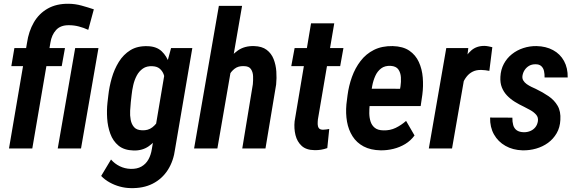

<svg xmlns="http://www.w3.org/2000/svg" viewBox="-20 -781 3031 1010"><path d="M149.9 0H27.3L122.1 -555.7Q130.9 -616.2 158 -663.1Q185.1 -710 231.4 -736.1Q277.8 -762.2 342.3 -761.2Q376 -760.7 408.7 -751.7Q441.4 -742.7 473.6 -731.9L444.3 -624Q419.9 -635.3 394.5 -641.8Q369.1 -648.4 342.3 -648.4Q298.3 -648.9 274.9 -623Q251.5 -597.2 245.1 -556.2ZM321.8 -528.3 304.7 -433.1H39.6L55.7 -528.3ZM498 -528.3 406.2 0H283.7L375.5 -528.3Z M879.9 -528.3H991.7L901.4 0.5Q893.1 65.9 862.8 113Q832.5 160.2 783 185.3Q733.4 210.4 666.5 208.5Q638.2 208 610.4 200.4Q582.5 192.9 556.9 178.7Q531.2 164.6 512.2 144.5L564 58.1Q583.5 80.6 610.1 93.5Q636.7 106.4 667 107.4Q700.7 108.4 723.9 95.2Q747.1 82 760.5 58.3Q773.9 34.7 778.8 2.9L849.1 -414.1ZM545.4 -241.2 549.8 -279.3Q554.7 -324.2 567.9 -370.4Q581.1 -416.5 605 -455.3Q628.9 -494.1 666 -517.1Q703.1 -540 757.3 -538.1Q803.7 -536.6 830.6 -511.2Q857.4 -485.8 869.6 -447.8Q881.8 -409.7 884.3 -367.2Q886.7 -324.7 883.8 -289.1L877 -234.9Q870.1 -197.3 856.2 -154.3Q842.3 -111.3 819.3 -73.5Q796.4 -35.6 762.9 -12Q729.5 11.7 683.1 10.7Q632.8 9.3 603.5 -14.9Q574.2 -39.1 560.3 -77.4Q546.4 -115.7 543.7 -158.9Q541 -202.1 545.4 -241.2ZM672.4 -282.2 668 -243.2Q666 -223.6 664.6 -198.7Q663.1 -173.8 667.5 -150.6Q671.9 -127.4 685.3 -112.1Q698.7 -96.7 726.6 -95.7Q758.8 -93.8 781.2 -111.1Q803.7 -128.4 816.4 -155Q829.1 -181.6 834.5 -209.5L849.6 -313.5Q851.1 -332 849.4 -352.5Q847.7 -373 840.6 -390.9Q833.5 -408.7 819.6 -420.2Q805.7 -431.6 782.7 -432.6Q752 -434.6 731.7 -420.4Q711.4 -406.2 699.2 -383.1Q687 -359.9 680.9 -333Q674.8 -306.2 672.4 -282.2Z M1253.4 -750 1123.5 0H1001L1131.3 -750ZM1154.3 -282.2 1121.1 -281.2Q1126 -321.3 1138.2 -366.5Q1150.4 -411.6 1173.3 -451.4Q1196.3 -491.2 1231.4 -515.6Q1266.6 -540 1316.4 -538.6Q1357.9 -537.6 1382.8 -518.8Q1407.7 -500 1419.4 -470Q1431.2 -439.9 1433.6 -405Q1436 -370.1 1432.6 -336.4L1376.5 0H1254.4L1310.1 -337.9Q1312 -358.4 1311.3 -380.1Q1310.5 -401.9 1300 -417.5Q1289.6 -433.1 1262.7 -433.1Q1233.9 -434.6 1214.4 -419.7Q1194.8 -404.8 1182.9 -380.9Q1170.9 -356.9 1164.1 -330.8Q1157.2 -304.7 1154.3 -282.2Z M1786.6 -528.3 1769.5 -433.1H1512.2L1529.8 -528.3ZM1616.2 -658.2H1738.3L1652.3 -152.8Q1650.9 -140.1 1651.1 -127.9Q1651.4 -115.7 1657 -107.4Q1662.6 -99.1 1678.7 -98.6Q1687 -98.6 1695.3 -99.9Q1703.6 -101.1 1711.9 -102.5L1701.7 -2Q1685.1 3.9 1668.5 6.6Q1651.9 9.3 1634.3 8.8Q1590.8 8.3 1566.9 -13.7Q1543 -35.6 1534.4 -70.3Q1525.9 -105 1529.8 -143.1Z M1982.4 9.8Q1929.7 8.8 1892.8 -10.7Q1856 -30.3 1834.5 -64.2Q1813 -98.1 1805.4 -141.1Q1797.9 -184.1 1802.2 -231.9L1808.1 -279.3Q1814.5 -329.1 1831.3 -376Q1848.1 -422.9 1876.7 -460.2Q1905.3 -497.6 1947.3 -518.6Q1989.3 -539.6 2045.9 -538.6Q2100.1 -537.1 2133.3 -514.4Q2166.5 -491.7 2183.3 -454.8Q2200.2 -418 2203.9 -373Q2207.5 -328.1 2201.7 -283.2L2192.9 -223.1H1854L1870.1 -314.5L2084.5 -314L2086.9 -327.6Q2090.3 -350.1 2088.9 -374.3Q2087.4 -398.4 2075.7 -415.5Q2064 -432.6 2035.2 -434.6Q2004.4 -436 1984.9 -421.1Q1965.3 -406.2 1954.3 -381.8Q1943.4 -357.4 1938.2 -330.1Q1933.1 -302.7 1930.7 -279.3L1924.8 -231.4Q1922.4 -208.5 1922.6 -185.1Q1922.9 -161.6 1929.4 -141.4Q1936 -121.1 1951.9 -108.4Q1967.8 -95.7 1997.1 -95.2Q2032.2 -94.2 2061.5 -108.4Q2090.8 -122.6 2116.2 -145L2160.6 -68.4Q2140.6 -41 2111.6 -23.4Q2082.5 -5.9 2049.1 2.2Q2015.6 10.3 1982.4 9.8Z M2429.7 -412.1 2357.9 0H2235.8L2327.6 -528.3H2443.4ZM2569.8 -532.7 2554.2 -408.2Q2543.5 -410.2 2532.7 -411.6Q2522 -413.1 2511.7 -413.1Q2485.8 -413.6 2467 -404.3Q2448.2 -395 2435.1 -378.4Q2421.9 -361.8 2413.6 -340.8Q2405.3 -319.8 2400.4 -297.9L2376.5 -301.8Q2380.4 -333 2389.2 -373.8Q2397.9 -414.6 2414.6 -452.9Q2431.2 -491.2 2459 -515.6Q2486.8 -540 2529.3 -539.6Q2540 -539.1 2549.8 -537.1Q2559.6 -535.2 2569.8 -532.7Z M2809.6 -143.6Q2812.5 -164.1 2800 -178Q2787.6 -191.9 2769.5 -201.9Q2751.5 -211.9 2736.8 -219.2Q2710.9 -231.4 2687.7 -245.8Q2664.6 -260.3 2647 -278.8Q2629.4 -297.4 2619.9 -321.3Q2610.4 -345.2 2612.3 -377.4Q2614.3 -415 2630.4 -445.1Q2646.5 -475.1 2672.9 -496.1Q2699.2 -517.1 2732.7 -528.1Q2766.1 -539.1 2802.2 -538.6Q2852.1 -537.6 2889.4 -517.3Q2926.8 -497.1 2947 -460.2Q2967.3 -423.3 2966.3 -373.5H2844.7Q2845.2 -391.1 2841.8 -407Q2838.4 -422.9 2827.4 -433.1Q2816.4 -443.4 2795.9 -442.9Q2777.8 -442.9 2763.9 -435.1Q2750 -427.2 2740.7 -413.8Q2731.4 -400.4 2728.5 -383.3Q2726.1 -368.7 2732.7 -357.7Q2739.3 -346.7 2750.7 -338.6Q2762.2 -330.6 2775.1 -324.2Q2788.1 -317.9 2798.3 -313.5Q2835 -295.9 2865.5 -275.1Q2896 -254.4 2913.3 -224.6Q2930.7 -194.8 2927.7 -149.9Q2925.8 -110.4 2908.2 -80.1Q2890.6 -49.8 2862.8 -29.5Q2835 -9.3 2800 0.7Q2765.1 10.7 2728 9.8Q2677.7 8.3 2638.9 -13.7Q2600.1 -35.6 2578.6 -73.7Q2557.1 -111.8 2558.1 -162.6L2675.3 -162.1Q2674.8 -140.6 2679.7 -123Q2684.6 -105.5 2698.2 -95.7Q2711.9 -85.9 2736.3 -85.4Q2754.4 -85.4 2770 -92Q2785.6 -98.6 2796.1 -111.6Q2806.6 -124.5 2809.6 -143.6Z"/></svg>

Font: Roboto Condensed SemiBold
Style: Italic
Weight: 600
Italic angle: -12°
Designer: Christian Robertson
Foundry: Google
Version: Version 3.008; 2023